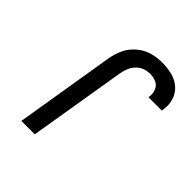

<svg xmlns="http://www.w3.org/2000/svg" viewBox="-202 -877 1012 1012"><g transform="rotate(45 304.0 -371.5)"><path d="M119 0H219L309 -544Q313 -566 321 -586.5Q329 -607 345 -624Q361 -641 382 -648.5Q403 -656 424 -656Q449 -656 470.5 -646Q492 -636 500.5 -613Q509 -590 505 -566L504 -562H604L605 -570Q612 -608 601 -643.5Q590 -679 562.5 -702.5Q535 -726 499 -734.5Q463 -743 424 -743Q387 -743 349.5 -732Q312 -721 281 -694Q250 -667 233.5 -631.5Q217 -596 211 -559Z"/></g></svg>

Font: Iosevka Sparkle Medium Oblique
Style: Regular
Weight: 500
Italic angle: -9°
Designer: Belleve Invis
Foundry: Belleve Invis
Version: Version 4.5.0; ttfautohint (v1.8.3)